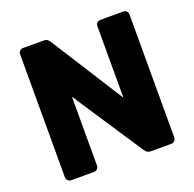

<svg xmlns="http://www.w3.org/2000/svg" viewBox="-124 -827 966 955"><g transform="rotate(-20 359.5 -350.0)"><path d="M95 0Q84 0 77 -7.5Q70 -15 70 -25V-675Q70 -686 77 -693Q84 -700 95 -700H201Q218 -700 225.5 -692.5Q233 -685 235 -681L479 -297V-675Q479 -686 486 -693Q493 -700 504 -700H624Q635 -700 642 -693Q649 -686 649 -675V-26Q649 -15 642 -7.5Q635 0 624 0H517Q501 0 493.5 -8Q486 -16 484 -19L240 -389V-25Q240 -15 233 -7.5Q226 0 215 0Z"/></g></svg>

Font: Rubik
Style: Bold
Weight: 700
Designer: Hubert and Fischer
Foundry: Hubert and Fischer
Version: Version 2.300;gftools[0.9.30]